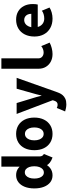

<svg xmlns="http://www.w3.org/2000/svg" viewBox="903 -1696 1005 2852"><g transform="rotate(-90 1406.0 -269.5)"><path d="M493.2 7.8Q447.8 -7.8 416.7 -32.2Q385.7 -56.6 377.9 -82L387.7 -73.2H347.2L366.7 -135.3V-428.2L345.2 -482.4H356.4V-752H509.3V-181.6Q509.3 -161.1 519 -144.5Q528.8 -127.9 545.4 -121.1ZM227.5 7.8Q168.9 7.8 125.2 -25.6Q81.5 -59.1 57.6 -119.9Q33.7 -180.7 33.7 -262.7Q33.7 -344.7 58.1 -405.8Q82.5 -466.8 127 -500Q171.4 -533.2 231.4 -533.2Q291 -533.2 335.2 -499.8Q379.4 -466.3 403.8 -405.5Q428.2 -344.7 428.2 -262.7Q428.2 -180.7 403.3 -119.9Q378.4 -59.1 333.5 -25.6Q288.6 7.8 227.5 7.8ZM269 -121.1Q297.9 -121.1 318.6 -138.7Q339.4 -156.2 351.1 -188.2Q362.8 -220.2 362.8 -262.7Q362.8 -305.7 351.6 -337.4Q340.3 -369.1 320.1 -386.5Q299.8 -403.8 272.5 -403.8Q244.6 -403.8 223.9 -386.2Q203.1 -368.7 191.7 -337.2Q180.2 -305.7 180.2 -262.7Q180.2 -220.2 191.2 -188.2Q202.1 -156.2 222.4 -138.7Q242.7 -121.1 269 -121.1Z M843.8 7.8Q770.5 7.8 715.8 -25.6Q661.1 -59.1 631.3 -119.9Q601.6 -180.7 601.6 -262.7Q601.6 -344.7 631.3 -405.5Q661.1 -466.3 715.8 -499.8Q770.5 -533.2 843.8 -533.2Q917 -533.2 971.4 -499.8Q1025.9 -466.3 1055.9 -405.5Q1085.9 -344.7 1085.9 -262.7Q1085.9 -180.7 1055.9 -119.9Q1025.9 -59.1 971.4 -25.6Q917 7.8 843.8 7.8ZM843.8 -124Q873 -124 894.5 -141.1Q916 -158.2 927.7 -189.5Q939.5 -220.7 939.5 -262.7Q939.5 -305.2 927.7 -336.2Q916 -367.2 894.5 -384.5Q873 -401.9 843.8 -401.9Q814.5 -401.9 793 -384.5Q771.5 -367.2 759.8 -336.2Q748 -305.2 748 -262.7Q748 -220.7 759.8 -189.5Q771.5 -158.2 793 -141.1Q814.5 -124 843.8 -124Z M1282.7 212.9Q1256.3 212.9 1226.6 207.3Q1196.8 201.7 1177.2 194.8L1229 71.3Q1239.7 76.7 1252.4 80.1Q1265.1 83.5 1275.4 83.5Q1298.8 83.5 1311.8 72.8Q1324.7 62 1330.8 47.6Q1336.9 33.2 1339.8 23.4L1359.9 -56.2L1349.1 24.4L1140.1 -525.4H1301.8L1390.6 -233.4L1410.2 -156.7H1413.6L1432.6 -233.4L1514.6 -525.4H1676.3L1469.7 58.6Q1461.9 81.1 1450.4 107.9Q1439 134.8 1418.9 158.4Q1398.9 182.1 1366.2 197.5Q1333.5 212.9 1282.7 212.9Z M2029.8 7.8Q1965.3 7.8 1916.3 -18.6Q1867.2 -44.9 1839.4 -91.6Q1811.5 -138.2 1811.5 -199.7V-752H1965.8V-201.7Q1965.8 -167.5 1990.2 -146Q2014.6 -124.5 2053.2 -124.5Q2077.6 -124.5 2102.8 -133.8Q2127.9 -143.1 2147.5 -159.7L2199.7 -35.6Q2165 -16.1 2118.9 -4.2Q2072.8 7.8 2029.8 7.8Z M2557.1 7.8Q2476.6 7.8 2416.5 -25.6Q2356.4 -59.1 2323.2 -119.6Q2290 -180.2 2290 -261.2Q2290 -343.3 2321 -404.5Q2352.1 -465.8 2408.7 -499.5Q2465.3 -533.2 2541 -533.2Q2611.3 -533.2 2663.3 -502.4Q2715.3 -471.7 2743.9 -416.3Q2772.5 -360.8 2772.5 -286.6Q2772.5 -267.1 2770.8 -246.3Q2769 -225.6 2765.1 -211.9H2412.6V-307.6H2627.4Q2627.4 -339.4 2616 -363Q2604.5 -386.7 2584.2 -399.9Q2564 -413.1 2537.1 -413.1Q2503.4 -413.1 2478 -394.5Q2452.6 -376 2438.7 -343.3Q2424.8 -310.5 2424.8 -266.1Q2424.8 -220.2 2441.4 -186.3Q2458 -152.3 2487.8 -133.8Q2517.6 -115.2 2557.6 -115.2Q2591.8 -115.2 2623.3 -125.2Q2654.8 -135.3 2673.3 -150.9L2720.7 -37.1Q2691.9 -17.1 2647 -4.6Q2602.1 7.8 2557.1 7.8Z"/></g></svg>

Font: Reddit Mono ExtraBold
Style: Regular
Weight: 800
Monospace: yes
Designer: Stephen Hutchings
Foundry: Reddit
Version: Version 1.014